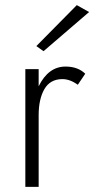

<svg xmlns="http://www.w3.org/2000/svg" viewBox="-20 -730 368 750"><path d="M328 -683 150 -530 122 -550 280 -710ZM284 -399Q253 -421 224 -421Q176 -421 153.5 -382Q131 -343 131 -280V0H79V-460H131V-393Q169 -470 236 -470Q284 -470 313 -442Z"/></svg>

Font: Renner* Light
Style: Light
Weight: 300
Version: Version 003.000 ; ttfautohint (v0.97) -l 8 -r 50 -G 200 -x 1